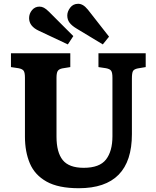

<svg xmlns="http://www.w3.org/2000/svg" viewBox="-20 -982 827 1016"><path d="M397 14Q289 14 226.5 -21Q164 -56 138 -117.5Q112 -179 112 -259V-571Q112 -597 105.5 -607Q99 -617 78 -621L38 -627V-700H352V-627L309 -620Q291 -616 285 -605.5Q279 -595 279 -570V-259Q279 -176 312 -135Q345 -94 423 -94Q507 -94 541 -138Q575 -182 575 -261V-571Q575 -597 568.5 -607Q562 -617 541 -621L501 -627V-700H751V-627L709 -620Q689 -616 683.5 -605.5Q678 -595 678 -567V-272Q678 14 397 14ZM524 -747 385 -831Q360 -846 348 -862Q336 -878 336 -900Q336 -921 351.5 -941.5Q367 -962 394 -962Q406 -962 418.5 -955Q431 -948 445 -931L557 -788ZM339 -747 186 -819Q134 -843 134 -886Q134 -910 149.5 -928.5Q165 -947 189 -947Q201 -947 212.5 -941Q224 -935 239 -920L368 -791Z"/></svg>

Font: Literata
Style: Bold
Weight: 700
Designer: Latin by Veronika Burian and Jose Scaglione. Greek by Irene Vlachou. Cyrillic by Vera Evstafieva.
Foundry: TypeTogether
Version: Version 3.103; ttfautohint (v1.8.4.7-5d5b);gftools[0.9.29]